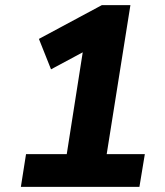

<svg xmlns="http://www.w3.org/2000/svg" viewBox="-20 -725 640 745"><path d="M61 0 81 -127H239L301 -522L178 -456L131 -574L375 -705H486L394 -127H542L521 0Z"/></svg>

Font: Nunito Sans ExtraBold
Style: Italic
Weight: 800
Italic angle: -9°
Designer: Vernon Adams
Foundry: Vernon Adams
Version: Version 3.006; ttfautohint (v1.8.3)